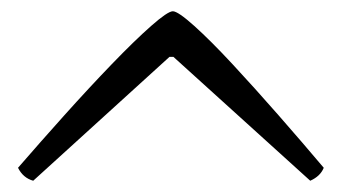

<svg xmlns="http://www.w3.org/2000/svg" viewBox="-20 -709 607 341"><path d="M39 -388Q21 -393 12 -411Q51 -456 94.5 -504.5Q138 -553 178.5 -595Q219 -637 248.5 -663Q278 -689 287 -689Q296 -689 325 -663Q354 -637 393 -595Q432 -553 474.5 -504.5Q517 -456 555 -411Q549 -396 531 -388L288 -608H281Z"/></svg>

Font: Texturina 72pt ExtraLight
Style: Regular
Weight: 200
Designer: Guillermo Torres Carreño
Foundry: Omnibus-Type
Version: Version 1.002; ttfautohint (v1.8.3)